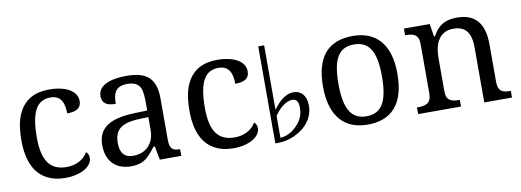

<svg xmlns="http://www.w3.org/2000/svg" viewBox="-52 -873 3221 1187"><g transform="rotate(-10 1558.0 -279.5)"><path d="M283 10C389 10 453 -37 453 -86C453 -103 447 -116 436 -125C413 -84 366 -55 303 -55C196 -55 152 -125 152 -266C152 -437 197 -496 278 -496C345 -496 363 -444 363 -381C422 -381 452 -399 452 -444C452 -507 381 -546 278 -546C193 -546 124 -516 85 -434C65 -393 55 -336 55 -265C55 -134 97 -55 165 -18C199 1 238 10 283 10Z M697 10C752 10 785 -8 812 -37C825 -51 839 -67 853 -86H861L877 0H1012V-42H1009C964 -42 947 -58 947 -114V-373C947 -500 887 -546 764 -546C662 -546 584 -518 584 -450C584 -405 613 -387 669 -387C669 -428 675 -463 702 -482C715 -491 735 -496 760 -496C815 -496 839 -473 847 -437C851 -418 853 -397 853 -373V-313L770 -310C617 -305 542 -257 542 -150C542 -41 608 10 697 10ZM720 -52C666 -52 639 -83 639 -145C639 -224 676 -264 789 -269L853 -272V-191C853 -106 801 -52 720 -52Z M1338 10C1444 10 1508 -37 1508 -86C1508 -103 1502 -116 1491 -125C1468 -84 1421 -55 1358 -55C1251 -55 1207 -125 1207 -266C1207 -437 1252 -496 1333 -496C1400 -496 1418 -444 1418 -381C1477 -381 1507 -399 1507 -444C1507 -507 1436 -546 1333 -546C1248 -546 1179 -516 1140 -434C1120 -393 1110 -336 1110 -265C1110 -134 1152 -55 1220 -18C1254 1 1293 10 1338 10Z M1616 25C1649 25 1684 18 1719 2C1796 -33 1843 -95 1843 -170C1843 -231 1811 -267 1763 -267C1716 -267 1674 -234 1635 -179V-584H1598V25ZM1747 -222C1776 -222 1786 -201 1786 -165C1786 -134 1778 -106 1762 -83C1731 -37 1681 -4 1635 -4V-141C1664 -185 1708 -222 1747 -222Z M2181 10C2334 10 2416 -81 2416 -269C2416 -456 2328 -546 2184 -546C2029 -546 1949 -456 1949 -269C1949 -81 2037 10 2181 10ZM2183 -42C2083 -42 2046 -120 2046 -269C2046 -418 2082 -493 2182 -493C2282 -493 2319 -418 2319 -269C2319 -120 2283 -42 2183 -42Z M2768 0V-42H2763C2719 -42 2683 -50 2683 -109V-320C2683 -413 2718 -482 2804 -482C2885 -482 2914 -432 2914 -345V0H3088V-42H3083C3038 -42 3008 -51 3008 -114V-350C3008 -487 2945 -546 2840 -546C2776 -546 2725 -530 2684 -455H2679L2666 -536H2504V-494H2509C2553 -494 2589 -485 2589 -426V-114C2589 -51 2552 -42 2507 -42H2499V0Z"/></g></svg>

Font: Liu Chibing Harmony Marks (Sposobin) Font
Style: Regular
Weight: 400
Designer: Liu Chibing
Foundry: Liu Chibing
Version: Version 1.003